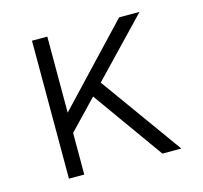

<svg xmlns="http://www.w3.org/2000/svg" viewBox="-84 -633 768 726"><g transform="rotate(-15 300.0 -270.0)"><path d="M100 0H160V-540H100ZM138 -140 521 -540H441L138 -219ZM466 0H540L297 -338L251 -301Z"/></g></svg>

Font: CommitMonoV143 ExtLt
Style: Regular
Weight: 200
Monospace: yes
Designer: Eigil Nikolajsen
Foundry: Eigil Nikolajsen
Version: Version 1.143